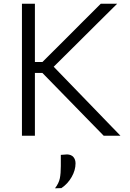

<svg xmlns="http://www.w3.org/2000/svg" viewBox="-20 -733 704 1037"><path d="M98.5 0V-713H168.5V-398H209L335.5 -524Q379.5 -568.5 423.2 -612Q467 -655.5 524.5 -713H613Q555.5 -656 501 -602Q446.5 -548 392.5 -494L270 -372.5L407 -231Q442.5 -194.5 483 -152.5Q523.5 -110.5 562.2 -70.5Q601 -30.5 630.5 0H540Q488.5 -53 443.2 -99Q398 -145 355.5 -189L209 -339H168.5V0ZM277 284Q298 256.5 303.2 230.2Q308.5 204 308.5 163.5V103.5L342.5 101Q365.5 102 376.8 115.5Q388 129 388 149.5Q388 186 367 223Q346 260 311.5 283Z"/></svg>

Font: Commissioner Light
Style: Regular
Weight: 300
Designer: Kostas Bartsokas
Foundry: Kostas Bartsokas
Version: Version 1.000; ttfautohint (v1.8.3)